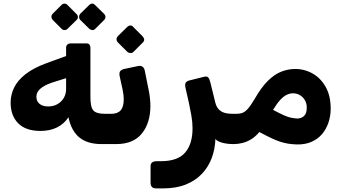

<svg xmlns="http://www.w3.org/2000/svg" viewBox="-20 -794 1905 1066"><path d="M544 6Q466 6 421 -30.5Q376 -67 360 -143Q336 -106 296.5 -86.5Q257 -67 205 -67Q123 -67 81 -109.5Q39 -152 39 -224Q39 -267 58 -307Q77 -347 121.5 -382Q166 -417 240 -444L347 -483V-529Q347 -540 354 -546.5Q361 -553 372 -553H461Q471 -553 476.5 -546.5Q482 -540 482 -530V-254Q482 -198 499 -180Q516 -162 563 -162H589Q596 -162 600 -157Q604 -152 604 -146V-22Q604 6 574 6ZM247 -203Q276 -203 298.5 -215.5Q321 -228 334 -250Q347 -272 347 -300V-360L268 -335Q226 -321 204 -301.5Q182 -282 182 -257Q182 -232 199.5 -217.5Q217 -203 247 -203ZM354 -633Q348 -627 338.5 -627Q329 -627 322 -634L272 -684Q266 -691 265.5 -700Q265 -709 272 -717L322 -767Q329 -774 338 -774Q347 -774 354 -767L404 -717Q412 -710 412.5 -700Q413 -690 405 -683ZM508 -633Q501 -626 492 -627Q483 -628 476 -634L425 -684Q419 -691 419 -700.5Q419 -710 425 -717L476 -767Q483 -774 491.5 -774Q500 -774 507 -767L558 -717Q565 -710 565.5 -700.5Q566 -691 558 -683Z M575 6Q567 6 563 1Q559 -4 559 -11V-136Q559 -150 567 -156Q575 -162 589 -162H596Q633 -162 650 -181.5Q667 -201 667 -243Q667 -255 665.5 -268Q664 -281 661 -295L644 -373Q641 -391 647.5 -399Q654 -407 669 -411L745 -427Q777 -434 784 -401L805 -296Q810 -274 812.5 -249Q815 -224 815 -206Q815 -111 767.5 -52.5Q720 6 625 6ZM720 -505Q714 -499 704 -499.5Q694 -500 687 -506L634 -559Q627 -567 627 -576Q627 -585 634 -593L687 -645Q694 -652 703.5 -652.5Q713 -653 719 -645L771 -593Q789 -574 773 -558Z M847 252Q830 252 823 243.5Q816 235 816 220V129Q816 114 825 107.5Q834 101 850 101H873Q967 101 1008 53Q1049 5 1049 -81Q1049 -116 1042.5 -152.5Q1036 -189 1029 -222L1009 -310Q1006 -327 1012 -336Q1018 -345 1038 -349L1110 -367Q1125 -371 1132 -367Q1139 -363 1142 -354.5Q1145 -346 1148 -336L1175 -226Q1181 -201 1194.5 -187Q1208 -173 1227 -167.5Q1246 -162 1272 -162H1291Q1307 -162 1307 -147V-24Q1307 6 1277 6Q1241 6 1212.5 -2Q1184 -10 1176 -23Q1174 34 1155.5 83.5Q1137 133 1101 171Q1065 209 1011.5 230.5Q958 252 885 252Z M1628 8Q1601 7 1579 3.5Q1557 0 1534.5 -7.5Q1512 -15 1484.5 -28Q1457 -41 1420 -61Q1398 -35 1374 -20.5Q1350 -6 1325.5 0Q1301 6 1277 6Q1262 6 1262 -9V-132Q1262 -162 1292 -162Q1312 -162 1326.5 -167.5Q1341 -173 1356.5 -190.5Q1372 -208 1394 -245Q1432 -311 1468.5 -346.5Q1505 -382 1542.5 -396.5Q1580 -411 1619 -411Q1672 -411 1717 -385Q1762 -359 1789 -310Q1816 -261 1816 -191Q1816 -151 1804 -114.5Q1792 -78 1768.5 -50Q1745 -22 1709.5 -6.5Q1674 9 1628 8ZM1630 -136Q1653 -136 1668 -150Q1683 -164 1683 -194Q1684 -218 1673.5 -236.5Q1663 -255 1645.5 -265.5Q1628 -276 1607 -276Q1589 -276 1571.5 -267.5Q1554 -259 1536 -239.5Q1518 -220 1496 -184Q1532 -165 1555 -154.5Q1578 -144 1595.5 -140.5Q1613 -137 1630 -136Z"/></svg>

Font: Rubik
Style: Bold Italic
Weight: 700
Italic angle: -12°
Designer: Hubert and Fischer
Foundry: Hubert and Fischer
Version: Version 2.300;gftools[0.9.30]